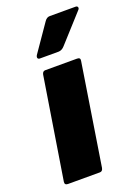

<svg xmlns="http://www.w3.org/2000/svg" viewBox="-138 -776 610 837"><g transform="rotate(-20 167.0 -357.5)"><path d="M28 0Q12 0 14 -15L89 -485Q92 -500 104 -500H252Q268 -500 265 -485L191 -15Q188 0 176 0ZM100 -556Q92 -556 90 -561.5Q88 -567 92 -574L179 -700Q189 -715 203 -715H323Q331 -715 333 -709Q335 -703 329 -697L215 -571Q202 -556 186 -556Z"/></g></svg>

Font: Sofia Sans ExtraBlack
Style: Italic
Weight: 1000
Italic angle: -9°
Designer: Botio Nikoltchev, Ani Petrova
Foundry: lettersoup
Version: Version 4.100; ttfautohint (v1.8.4.7-5d5b)